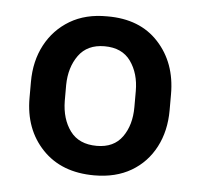

<svg xmlns="http://www.w3.org/2000/svg" viewBox="-37 -751 477 456"><g transform="rotate(5 201.0 -523.5)"><path d="M34.2 -503.9V-542Q34.2 -591.8 54.7 -630.4Q75.2 -668.9 112.5 -691.2Q149.9 -713.4 201.2 -712.9Q279.3 -713.4 323.7 -665Q368.2 -616.7 368.2 -542V-503.9Q368.2 -454.1 348.1 -415.8Q328.1 -377.4 291.3 -355.7Q254.4 -334 203.1 -334Q125 -334 79.6 -381.6Q34.2 -429.2 34.2 -503.9ZM118.2 -542V-503.9Q118.7 -460.9 139.6 -432.6Q160.6 -404.3 203.1 -404.3Q243.7 -404.3 263.9 -432.6Q284.2 -460.9 284.2 -503.9V-542Q284.2 -584 263.7 -612.8Q243.2 -641.6 201.2 -641.6Q160.2 -641.6 139.4 -612.8Q118.7 -584 118.2 -542Z"/></g></svg>

Font: Inter Display V
Style: Regular
Weight: 400
Designer: Rasmus Andersson
Foundry: rsms
Version: Version 3.015;git-src